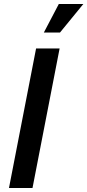

<svg xmlns="http://www.w3.org/2000/svg" viewBox="-20 -943 438 963"><path d="M25 0H143L279 -700H161ZM200 -780H281L398 -923H275Z"/></svg>

Font: Uncut Sans Semibold Italic
Style: Regular
Weight: 600
Italic angle: -11°
Designer: Kasper Nordkvist
Foundry: UNCUT.wtf
Version: Version 1.304;Glyphs 3.2 (3246)